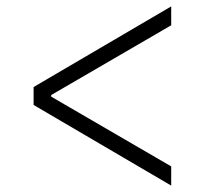

<svg xmlns="http://www.w3.org/2000/svg" viewBox="-20 -605 640 600"><path d="M85 -277V-333L515 -585V-526L140 -308V-303L515 -85V-25Z"/></svg>

Font: IBM Plex Mono Light
Style: Regular
Weight: 300
Monospace: yes
Designer: Mike Abbink, Paul van der Laan, Pieter van Rosmalen
Foundry: Bold Monday
Version: Version 2.3